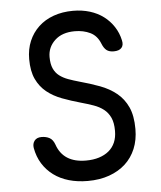

<svg xmlns="http://www.w3.org/2000/svg" viewBox="-53 -786 706 843"><g transform="rotate(-5 300.0 -365.0)"><path d="M412 -585Q398 -621 368 -635.5Q338 -650 300 -650Q244 -650 212 -620Q180 -590 180 -547Q180 -516 189 -496Q198 -476 214.5 -463.5Q231 -451 253 -443Q275 -435 300 -428Q348 -415 389.5 -399.5Q431 -384 462 -359Q493 -334 510.5 -296Q528 -258 528 -199Q528 -151 512 -112.5Q496 -74 466.5 -47Q437 -20 395 -5Q353 10 300 10Q255 10 217 -1Q179 -12 150 -33.5Q121 -55 102 -85.5Q83 -116 76 -155Q73 -174 83 -187Q93 -200 114 -200Q134 -200 149 -192Q164 -184 172 -162Q186 -121 218 -100.5Q250 -80 300 -80Q332 -80 357.5 -88Q383 -96 401 -111Q419 -126 428.5 -148Q438 -170 438 -199Q438 -235 427.5 -257.5Q417 -280 398.5 -294.5Q380 -309 354.5 -318Q329 -327 300 -335Q257 -347 218.5 -361.5Q180 -376 151.5 -399Q123 -422 106.5 -457Q90 -492 90 -545Q90 -589 105 -624.5Q120 -660 147.5 -686Q175 -712 214 -726Q253 -740 300 -740Q340 -740 374 -729.5Q408 -719 434 -699.5Q460 -680 478 -652.5Q496 -625 503 -592Q508 -571 497.5 -559Q487 -547 463 -547Q443 -547 431.5 -556Q420 -565 412 -585Z"/></g></svg>

Font: Maple Mono Normal
Style: Regular
Weight: 400
Monospace: yes
Designer: subframe7536
Version: Version 7.000